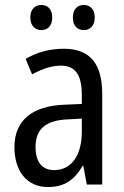

<svg xmlns="http://www.w3.org/2000/svg" viewBox="-20 -742 500 772"><path d="M102 -672C102 -637 122 -621 146 -621C171 -621 190 -637 190 -672C190 -706 171 -722 146 -722C122 -722 102 -706 102 -672ZM273 -672C273 -637 292 -621 317 -621C341 -621 361 -637 361 -672C361 -706 341 -722 317 -722C292 -722 273 -706 273 -672ZM236 -546C179 -546 126 -531 83 -505L109 -443C149 -465 187 -478 225 -478C282 -478 309 -443 309 -359V-324L239 -321C107 -316 38 -256 38 -150C38 -58 85 10 172 10C239 10 279 -18 312 -75H315L329 0H391V-363C391 -483 345 -546 236 -546ZM252 -262 309 -265V-213C309 -113 264 -58 198 -58C152 -58 123 -87 123 -151C123 -220 160 -258 252 -262Z"/></svg>

Font: Noto Sans Condensed
Style: Regular
Weight: 400
Width: 3
Designer: Monotype Design Team
Foundry: Monotype Imaging Inc.
Version: Version 2.013